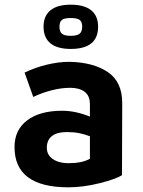

<svg xmlns="http://www.w3.org/2000/svg" viewBox="-20 -785 610 820"><path d="M502 -345 501 -37Q475 -20 405 -2.5Q335 15 272 15Q42 15 42 -157Q42 -230 96 -271Q150 -312 246 -312Q302 -312 364 -287V-340Q364 -376 341.5 -393Q319 -410 280 -410Q242 -410 201 -399.5Q160 -389 122 -371L85 -475Q128 -496 179 -508.5Q230 -521 276 -521Q378 -519 440 -477.5Q502 -436 502 -345ZM264 -221Q224 -221 202 -204Q180 -187 180 -154Q180 -123 206 -105.5Q232 -88 272 -88Q331 -88 364 -107V-203Q340 -212 317.5 -216.5Q295 -221 264 -221ZM166 -671Q166 -717 195.5 -741Q225 -765 282 -765Q340 -765 369.5 -741Q399 -717 399 -671Q399 -576 282 -576Q225 -576 195.5 -600Q166 -624 166 -671ZM331 -671Q331 -692 320 -700Q309 -708 282 -708Q255 -708 244.5 -700Q234 -692 234 -671Q234 -650 244.5 -641Q255 -632 282 -632Q309 -632 320 -641Q331 -650 331 -671Z"/></svg>

Font: XXII Aven Bold
Style: Regular
Weight: 700
Designer: Lecter Johnson
Foundry: Doubletwo Studios
Version: Version 1.001